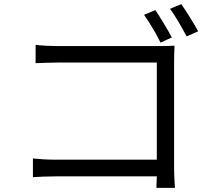

<svg xmlns="http://www.w3.org/2000/svg" viewBox="-20 -874 1040 933"><path d="M815 -692C795 -730 758 -791 735 -825L680 -802C705 -767 740 -709 760 -667ZM826 -574C826 -598 827 -629 828 -652C809 -651 779 -650 754 -650H262C230 -650 186 -652 153 -656V-567C176 -568 226 -570 263 -570H742V-98H251C209 -98 166 -101 140 -104V-13C167 -15 212 -17 253 -17H742C741 7 740 28 740 39H830C829 23 826 -22 826 -58ZM806 -831C833 -796 865 -738 887 -697L943 -722C922 -760 885 -820 861 -854Z"/></svg>

Font: Noto Sans CJK KR Regular
Style: Regular
Weight: 400
Designer: Ryoko NISHIZUKA (kana & ideographs); Paul D. Hunt (Latin, Greek & Cyrillic); Wenlong ZHANG (bopomofo); Sandoll Communica
Foundry: Adobe Systems Incorporated
Version: Version 1.004;PS 1.004;hotconv 1.0.82;makeotf.lib2.5.63406